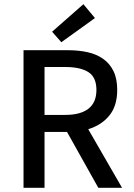

<svg xmlns="http://www.w3.org/2000/svg" viewBox="-20 -894 640 914"><path d="M92 0V-655H303Q354 -655 397 -645.5Q440 -636 471.5 -613.5Q503 -591 520.5 -555Q538 -519 538 -466Q538 -390 500.5 -344Q463 -298 400 -279L561 0H448L299 -266H192V0ZM192 -347H291Q363 -347 401 -376.5Q439 -406 439 -466Q439 -526 401 -550.5Q363 -575 291 -575H192ZM272 -693 228 -743 377 -874 432 -808Z"/></svg>

Font: Source Code Pro Medium
Style: Regular
Weight: 500
Monospace: yes
Designer: Paul D. Hunt, Teo Tuominen
Foundry: Adobe Systems Incorporated
Version: Version 2.030;PS 1.000;hotconv 16.6.51;makeotf.lib2.5.65220